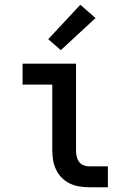

<svg xmlns="http://www.w3.org/2000/svg" viewBox="-20 -788 540 808"><path d="M354 0Q334 0 313 -3.5Q292 -7 273.5 -16Q255 -25 240 -40Q225 -55 216 -74Q207 -93 203.5 -113.5Q200 -134 200 -155V-432H75V-520H300V-155Q300 -142 302.5 -130Q305 -118 312 -108Q319 -98 330.5 -93Q342 -88 354 -88H434V0ZM236 -577 183 -623 318 -768 382 -712Z"/></svg>

Font: Iosevka SS04 Semibold
Style: Regular
Weight: 600
Monospace: yes
Designer: Belleve Invis
Foundry: Belleve Invis
Version: Version 19.0.0; ttfautohint (v1.8.4)